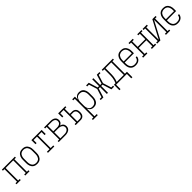

<svg xmlns="http://www.w3.org/2000/svg" viewBox="588 -2569 4825 4825"><g transform="rotate(-45 3000.0 -156.5)"><path d="M19 0V-37H74V-483H19V-520H481V-483H426V-37H481V0H330V-37H386V-483H114V-37H170V0Z M750 8Q724 8 698 2.5Q672 -3 649.5 -17Q627 -31 610.5 -52Q594 -73 584 -97Q574 -121 570 -147.5Q566 -174 566 -200V-320Q566 -346 570 -372.5Q574 -399 584 -423Q594 -447 610.5 -468Q627 -489 649.5 -503Q672 -517 698 -522.5Q724 -528 750 -528Q776 -528 802 -522.5Q828 -517 850.5 -503Q873 -489 889.5 -468Q906 -447 916 -423Q926 -399 930 -372.5Q934 -346 934 -320V-200Q934 -174 930 -147.5Q926 -121 916 -97Q906 -73 889.5 -52Q873 -31 850.5 -17Q828 -3 802 2.5Q776 8 750 8ZM750 -29Q771 -29 792 -34Q813 -39 830.5 -50.5Q848 -62 860.5 -79.5Q873 -97 880.5 -117Q888 -137 891 -158Q894 -179 894 -200V-320Q894 -341 891 -362Q888 -383 880.5 -403Q873 -423 860.5 -440.5Q848 -458 830.5 -469.5Q813 -481 792 -486Q771 -491 750 -491Q729 -491 708 -486Q687 -481 669.5 -469.5Q652 -458 639.5 -440.5Q627 -423 619.5 -403Q612 -383 609 -362Q606 -341 606 -320V-200Q606 -179 609 -158Q612 -137 619.5 -117Q627 -97 639.5 -79.5Q652 -62 669.5 -50.5Q687 -39 708 -34Q729 -29 750 -29Z M1137 0V-37H1230V-483H1108V-375H1068V-520H1432V-375H1392V-483H1270V-37H1363V0Z M1519 0V-37H1574V-483H1519V-520H1750Q1770 -520 1790.5 -517.5Q1811 -515 1830 -508.5Q1849 -502 1866 -490.5Q1883 -479 1895 -462.5Q1907 -446 1912 -426.5Q1917 -407 1917 -386Q1917 -368 1912.5 -349.5Q1908 -331 1897 -315.5Q1886 -300 1870.5 -289Q1855 -278 1838 -271Q1859 -265 1879 -254Q1899 -243 1913.5 -226Q1928 -209 1935 -187.5Q1942 -166 1942 -143Q1942 -121 1935 -99Q1928 -77 1914 -59.5Q1900 -42 1880.5 -30.5Q1861 -19 1839.5 -12Q1818 -5 1795.5 -2.5Q1773 0 1750 0ZM1614 -288H1750Q1765 -288 1780 -289.5Q1795 -291 1809.5 -296Q1824 -301 1837 -309Q1850 -317 1859.5 -329Q1869 -341 1873 -356Q1877 -371 1877 -386Q1877 -401 1873 -415.5Q1869 -430 1859.5 -442Q1850 -454 1837 -462.5Q1824 -471 1809.5 -475.5Q1795 -480 1780 -481.5Q1765 -483 1750 -483H1614ZM1614 -37H1750Q1768 -37 1785.5 -38.5Q1803 -40 1819.5 -45Q1836 -50 1851.5 -58.5Q1867 -67 1879 -80Q1891 -93 1896.5 -109.5Q1902 -126 1902 -144Q1902 -161 1896.5 -178Q1891 -195 1879 -208Q1867 -221 1851.5 -229.5Q1836 -238 1819.5 -243Q1803 -248 1785.5 -249.5Q1768 -251 1750 -251H1614Z M2122 0V-37H2177V-483H2058V-375H2019V-520H2273V-483H2217V-304H2302Q2331 -304 2358 -293Q2385 -282 2402.5 -259.5Q2420 -237 2427 -209Q2434 -181 2434 -152Q2434 -124 2427 -95.5Q2420 -67 2402.5 -44.5Q2385 -22 2358 -11Q2331 0 2302 0ZM2302 -37Q2323 -37 2342.5 -46Q2362 -55 2373.5 -72.5Q2385 -90 2389.5 -110.5Q2394 -131 2394 -152Q2394 -173 2389.5 -194Q2385 -215 2373.5 -232Q2362 -249 2342.5 -258.5Q2323 -268 2302 -268H2217V-37Z M2519 215V178H2574V-483H2519V-520H2614V-419Q2622 -442 2636 -463.5Q2650 -485 2670 -500Q2690 -515 2714.5 -521.5Q2739 -528 2764 -528Q2789 -528 2814 -521.5Q2839 -515 2860 -500.5Q2881 -486 2895.5 -465Q2910 -444 2918.5 -420Q2927 -396 2930.5 -370.5Q2934 -345 2934 -320V-200Q2934 -175 2930.5 -149.5Q2927 -124 2918.5 -100Q2910 -76 2895.5 -55Q2881 -34 2860 -19.5Q2839 -5 2814 1.5Q2789 8 2764 8Q2739 8 2714.5 1.5Q2690 -5 2670 -20Q2650 -35 2636 -56.5Q2622 -78 2614 -101V178H2692V215ZM2751 -29Q2772 -29 2793 -34Q2814 -39 2831 -51Q2848 -63 2860.5 -80Q2873 -97 2880.5 -117Q2888 -137 2891 -158Q2894 -179 2894 -200V-320Q2894 -341 2891 -362Q2888 -383 2880.5 -403Q2873 -423 2860.5 -440Q2848 -457 2831 -469Q2814 -481 2793 -486Q2772 -491 2751 -491Q2730 -491 2709.5 -486Q2689 -481 2672.5 -468.5Q2656 -456 2644.5 -438.5Q2633 -421 2626 -401.5Q2619 -382 2616.5 -361.5Q2614 -341 2614 -320V-200Q2614 -179 2616.5 -158.5Q2619 -138 2626 -118.5Q2633 -99 2644.5 -81.5Q2656 -64 2672.5 -51.5Q2689 -39 2709.5 -34Q2730 -29 2751 -29Z M3013 0V-37H3077L3147 -260L3077 -483H3013V-520H3107L3182 -278H3230V-520H3270V-278H3318L3393 -520H3487V-483H3423L3353 -260L3423 -37H3487V0H3393L3318 -242H3270V0H3230V-242H3182L3107 0Z M3981 157H3941V0H3559V157H3519V-37H3574Q3589 -70 3599.5 -105.5Q3610 -141 3615.5 -177.5Q3621 -214 3622 -251Q3623 -288 3623 -325V-483H3568V-520H3964V-483H3909V-37H3981ZM3869 -37V-483H3663V-325Q3663 -288 3662 -251.5Q3661 -215 3656 -178.5Q3651 -142 3641.5 -106.5Q3632 -71 3617 -37Z M4251 8Q4225 8 4199 2.5Q4173 -3 4150.5 -17Q4128 -31 4111 -51.5Q4094 -72 4084 -96.5Q4074 -121 4070 -147.5Q4066 -174 4066 -200V-320Q4066 -346 4070 -372.5Q4074 -399 4084 -423Q4094 -447 4110.5 -468Q4127 -489 4149.5 -503Q4172 -517 4198 -522.5Q4224 -528 4250 -528Q4276 -528 4302 -522.5Q4328 -517 4350.5 -503Q4373 -489 4389.5 -468Q4406 -447 4416 -423Q4426 -399 4430 -372.5Q4434 -346 4434 -320V-242H4106V-200Q4106 -179 4109 -157.5Q4112 -136 4119.5 -116.5Q4127 -97 4140 -79.5Q4153 -62 4170.5 -50.5Q4188 -39 4209 -34Q4230 -29 4251 -29Q4276 -29 4300.5 -34Q4325 -39 4345.5 -53Q4366 -67 4378.5 -89.5Q4391 -112 4392 -137H4432Q4431 -115 4424 -94.5Q4417 -74 4404 -56.5Q4391 -39 4373.5 -26Q4356 -13 4336 -5.5Q4316 2 4294.5 5Q4273 8 4251 8ZM4106 -278H4394V-320Q4394 -341 4391 -362Q4388 -383 4380.5 -403Q4373 -423 4360.5 -440.5Q4348 -458 4330.5 -469.5Q4313 -481 4292 -486Q4271 -491 4250 -491Q4229 -491 4208 -486Q4187 -481 4169.5 -469.5Q4152 -458 4139.5 -440.5Q4127 -423 4119.5 -403Q4112 -383 4109 -362Q4106 -341 4106 -320Z M4519 0V-37H4574V-483H4519V-520H4670V-483H4614V-289H4886V-483H4830V-520H4981V-483H4926V-37H4981V0H4830V-37H4886V-252H4614V-37H4670V0Z M5019 0V-37H5074V-483H5019V-520H5170V-483H5114V-41L5367 -520H5481V-483H5426V-37H5481V0H5330V-37H5386V-479L5133 0Z M5751 8Q5725 8 5699 2.5Q5673 -3 5650.5 -17Q5628 -31 5611 -51.5Q5594 -72 5584 -96.5Q5574 -121 5570 -147.5Q5566 -174 5566 -200V-320Q5566 -346 5570 -372.5Q5574 -399 5584 -423Q5594 -447 5610.5 -468Q5627 -489 5649.5 -503Q5672 -517 5698 -522.5Q5724 -528 5750 -528Q5776 -528 5802 -522.5Q5828 -517 5850.5 -503Q5873 -489 5889.5 -468Q5906 -447 5916 -423Q5926 -399 5930 -372.5Q5934 -346 5934 -320V-242H5606V-200Q5606 -179 5609 -157.5Q5612 -136 5619.5 -116.5Q5627 -97 5640 -79.5Q5653 -62 5670.5 -50.5Q5688 -39 5709 -34Q5730 -29 5751 -29Q5776 -29 5800.5 -34Q5825 -39 5845.5 -53Q5866 -67 5878.5 -89.5Q5891 -112 5892 -137H5932Q5931 -115 5924 -94.5Q5917 -74 5904 -56.5Q5891 -39 5873.5 -26Q5856 -13 5836 -5.5Q5816 2 5794.5 5Q5773 8 5751 8ZM5606 -278H5894V-320Q5894 -341 5891 -362Q5888 -383 5880.5 -403Q5873 -423 5860.5 -440.5Q5848 -458 5830.5 -469.5Q5813 -481 5792 -486Q5771 -491 5750 -491Q5729 -491 5708 -486Q5687 -481 5669.5 -469.5Q5652 -458 5639.5 -440.5Q5627 -423 5619.5 -403Q5612 -383 5609 -362Q5606 -341 5606 -320Z"/></g></svg>

Font: Iosevka Curly Slab Extralight
Style: Regular
Weight: 200
Monospace: yes
Designer: Belleve Invis
Foundry: Belleve Invis
Version: Version 22.1.2; ttfautohint (v1.8.4)